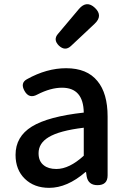

<svg xmlns="http://www.w3.org/2000/svg" viewBox="-20 -893 615 926"><path d="M217 13Q145 13 100 -30.5Q55 -74 55 -146Q55 -234 133.5 -282.5Q212 -331 384 -350Q382 -470 279 -470Q224 -470 160 -437Q120 -415 98 -455Q77 -493 110 -511Q205 -564 299 -564Q400 -564 450 -502Q499 -443 499 -331V-165V-47Q499 0 450 0Q406 0 398 -42L395 -63H392Q304 13 217 13ZM252 -78Q314 -78 384 -142V-209V-277Q266 -263 214 -231Q166 -202 166 -154Q166 -115 191 -96Q213 -78 252 -78ZM264 -673Q235 -702 260 -730L361 -850Q398 -893 438 -855Q478 -817 436 -778L385 -730L322 -671Q294 -645 264 -673Z"/></svg>

Font: GenSenRounded JP M
Style: Regular
Weight: 500
Version: Version 1.501;PS 1;hotconv 16.6.51;makeotf.lib2.5.65220